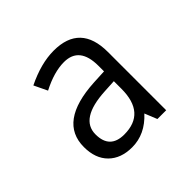

<svg xmlns="http://www.w3.org/2000/svg" viewBox="-99 -813 513 513"><g transform="rotate(-45 157.5 -556.5)"><path d="M230 -397 215.8 -432.1Q178.2 -391.1 128.9 -391.1Q86.9 -391.1 62.5 -415.3Q38.1 -439.5 38.1 -482.9Q38.1 -578.1 179.2 -585.9L219.2 -587.9V-608.9Q219.2 -681.2 161.1 -681.2Q123.5 -681.2 77.1 -657.2L59.1 -694.8Q115.2 -722.2 163.1 -722.2Q263.2 -722.2 263.2 -617.2V-397ZM183.1 -548.8Q84 -543.5 84 -484.9Q84 -430.2 138.2 -430.2Q219.2 -430.2 219.2 -522V-550.8Z"/></g></svg>

Font: Droid Sans TV
Style: Regular
Weight: 300
Version: Version 1.00